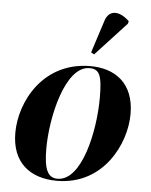

<svg xmlns="http://www.w3.org/2000/svg" viewBox="-56 -854 715 911"><g transform="rotate(5 301.5 -399.0)"><path d="M373 -603 520 -762 523 -774C478 -818 426 -823 408 -766L358 -611ZM249 10C469 10 570 -192 570 -336C570 -485 476 -546 361 -546C137 -546 33 -350 33 -200C33 -59 120 10 249 10ZM251 0C205 0 186 -39 186 -138C186 -288 242 -536 357 -536C404 -536 418 -509 418 -400C418 -241 367 0 251 0Z"/></g></svg>

Font: Noto Serif Display
Style: Bold Italic
Weight: 700
Italic angle: -12°
Designer: Monotype Design Team
Foundry: Monotype Imaging Inc.
Version: Version 2.009